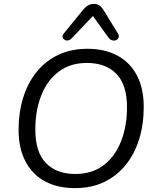

<svg xmlns="http://www.w3.org/2000/svg" viewBox="-20 -967 807 996"><path d="M368.3 8.9Q279.6 8.9 214.1 -26Q148.6 -60.9 112.5 -128.8Q76.4 -196.8 76.4 -293.7Q76.4 -383.2 100 -459.7Q123.7 -536.2 169.5 -593.3Q215.4 -650.3 281.8 -682.1Q348.2 -713.9 433.7 -713.9Q522.9 -713.9 588.4 -679Q653.9 -644.1 689.8 -576.7Q725.6 -509.2 725.6 -411.8Q725.6 -321.8 702 -245.3Q678.3 -168.8 632.4 -111.7Q586.6 -54.7 520.4 -22.9Q454.3 8.9 368.3 8.9ZM370.3 -64.5Q457.5 -64.5 517.2 -109.8Q576.8 -155.1 607.8 -233.7Q638.8 -312.2 638.8 -410.8Q638.8 -527.2 583.6 -583.9Q528.5 -640.5 430.7 -640.5Q344.5 -640.5 284.8 -595.4Q225.1 -550.3 194.2 -472.3Q163.2 -394.2 163.2 -294.6Q163.2 -177.8 218.3 -121.1Q273.5 -64.5 370.3 -64.5ZM350.9 -767.3Q342 -758.1 331.8 -757.1Q321.5 -756.1 314 -761.2Q306.4 -766.3 304.7 -774.8Q303 -783.4 311.3 -793.7L410.8 -915.8Q423.5 -931.5 437 -939.1Q450.4 -946.7 468.5 -946.7Q485.6 -946.7 497.1 -938.1Q508.5 -929.6 518.3 -913L591.1 -794.1Q598.9 -782.4 595.5 -772.9Q592 -763.3 583 -759.2Q574 -755.1 562.8 -757.6Q551.5 -760.1 543.2 -771.3L462.2 -883.8Z"/></svg>

Font: Nunito ExtraLight
Style: Italic
Weight: 200
Italic angle: -9°
Designer: Vernon Adams
Foundry: Vernon Adams
Version: Version 3.602